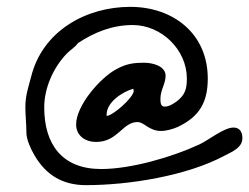

<svg xmlns="http://www.w3.org/2000/svg" viewBox="-20 -657 727 560"><path d="M525 -428C525 -398 520 -380 495 -361C485 -354 473 -346 460 -346C447 -346 448 -362 448 -370C448 -394 463 -413 463 -436C463 -465 424 -474 401 -474C369 -474 348 -471 319 -455C272 -430 202 -349 202 -294C202 -261 229 -243 260 -243C324 -243 337 -301 381 -301C401 -301 414 -275 450 -275C465 -275 486 -281 499 -287C562 -317 586 -359 586 -428C586 -559 485 -637 360 -637C230 -637 104 -566 71 -434C63 -403 54 -379 54 -345C54 -320 57 -295 57 -270C57 -250 70 -222 80 -205C114 -146 163 -117 231 -117C356 -117 525 -144 635 -203C656 -214 687 -226 687 -254C687 -271 680 -285 661 -285C633 -285 588 -248 562 -236C483 -199 362 -164 275 -164C161 -164 109 -236 109 -344C109 -401 136 -461 176 -502C185 -511 201 -521 207 -531C255 -563 308 -584 367 -584C451 -584 525 -512 525 -428ZM291 -319V-323C291 -359 337 -389 368 -398L369 -397C369 -395 370 -394 370 -392C370 -373 309 -319 291 -319Z"/></svg>

Font: ChillLongCangKaiShu Medium
Style: Regular
Weight: 500
Version: Version 3.500;Glyphs 3.1.1 (3135)